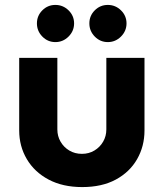

<svg xmlns="http://www.w3.org/2000/svg" viewBox="-20 -748 661 780"><path d="M314 12Q235 12 177.5 -18.5Q120 -49 89 -101.5Q58 -154 58 -218V-513H213V-222Q213 -195 226 -172.5Q239 -150 261.5 -136.5Q284 -123 313 -123Q341 -123 363.5 -136.5Q386 -150 399 -172.5Q412 -195 412 -222V-513H567V-218Q567 -154 537 -101.5Q507 -49 450.5 -18.5Q394 12 314 12ZM418 -577Q387 -577 365 -599.5Q343 -622 343 -653Q343 -684 365 -706Q387 -728 418 -728Q449 -728 471.5 -706Q494 -684 494 -653Q494 -622 471.5 -599.5Q449 -577 418 -577ZM205 -577Q174 -577 152 -599.5Q130 -622 130 -653Q130 -684 152 -706Q174 -728 205 -728Q236 -728 258.5 -706Q281 -684 281 -653Q281 -622 258.5 -599.5Q236 -577 205 -577Z"/></svg>

Font: MuseoModerno Thin
Style: Bold
Weight: 700
Version: Version 1.003